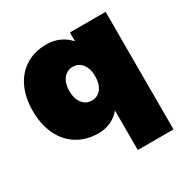

<svg xmlns="http://www.w3.org/2000/svg" viewBox="-168 -705 1027 1048"><g transform="rotate(-30 345.0 -180.5)"><path d="M630 -547V194H405V-55Q351 8 266 8Q191 8 134 -27Q77 -62 46 -126.5Q15 -191 15 -277Q15 -361 45 -424Q75 -487 130.5 -521Q186 -555 260 -555Q304 -555 341 -538.5Q378 -522 405 -491V-547ZM405 -271Q405 -319 383 -348Q361 -377 324 -377Q287 -377 264.5 -348Q242 -319 242 -271Q242 -223 264.5 -194Q287 -165 324 -165Q361 -165 383 -194Q405 -223 405 -271Z"/></g></svg>

Font: Gontserrat Black
Style: Regular
Weight: 900
Designer: Julieta Ulanovsky
Foundry: Julieta Ulanovsky
Version: Version 6.001